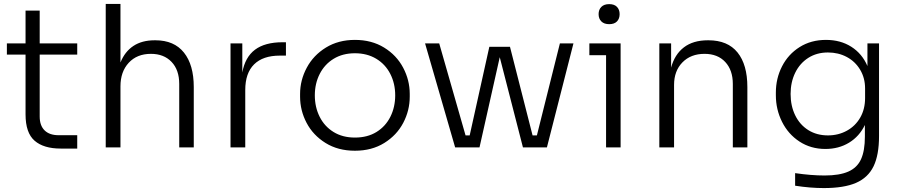

<svg xmlns="http://www.w3.org/2000/svg" viewBox="-20 -750 4584 977"><path d="M110 -168V-472H15V-529H110V-696H182V-529H373V-472H182V-157Q182 -111 207 -86.5Q232 -62 278 -62H373V6H289Q202 6 156 -34Q110 -74 110 -168Z M518 -730H593V-432Q615 -487 658.5 -516Q702 -545 767 -545H771Q866 -545 916 -482.5Q966 -420 966 -307V0H892V-323Q892 -394 853 -435Q814 -476 748 -476Q677 -476 635 -430.5Q593 -385 593 -311V0H518Z M1153 -529H1213V-381Q1227 -459 1277.5 -497Q1328 -535 1418 -535H1435V-467H1404Q1318 -467 1273 -422.5Q1228 -378 1228 -292V0H1153Z M1507 -258V-272Q1507 -342 1541 -405.5Q1575 -469 1638.5 -508Q1702 -547 1786 -547Q1871 -547 1934.5 -508Q1998 -469 2031.5 -405.5Q2065 -342 2065 -272V-258Q2065 -188 2032 -125Q1999 -62 1935.5 -22.5Q1872 17 1786 17Q1700 17 1636.5 -22.5Q1573 -62 1540 -125Q1507 -188 1507 -258ZM1991 -265Q1991 -325 1966 -374Q1941 -423 1894.5 -451Q1848 -479 1786 -479Q1724 -479 1678 -451Q1632 -423 1607 -374Q1582 -325 1582 -265Q1582 -205 1606.5 -156Q1631 -107 1677 -78.5Q1723 -50 1786 -50Q1850 -50 1896 -78.5Q1942 -107 1966.5 -156Q1991 -205 1991 -265Z M2143 -529H2215L2349 -61H2370L2470 -512H2575L2690 -61H2712L2829 -529H2898L2763 0H2641L2523 -459L2420 0H2296Z M3064 -469H2979V-529H3138V0H3064ZM3026 -678Q3026 -701 3040 -715Q3054 -729 3080 -729Q3106 -729 3119.5 -715Q3133 -701 3133 -678Q3133 -655 3119.5 -641Q3106 -627 3080 -627Q3054 -627 3040 -641Q3026 -655 3026 -678Z M3335 -529H3395V-406Q3413 -473 3460 -509Q3507 -545 3582 -545H3585Q3683 -545 3733 -483Q3783 -421 3783 -307V0H3709V-323Q3709 -393 3670.5 -434.5Q3632 -476 3565 -476Q3495 -476 3452.5 -432.5Q3410 -389 3410 -318V0H3335Z M4026 195V131Q4108 143 4176 143Q4252 143 4297 123Q4342 103 4361.5 60Q4381 17 4381 -55V-114Q4353 -56 4300.5 -24Q4248 8 4180 8Q4106 8 4048.5 -29.5Q3991 -67 3959.5 -130Q3928 -193 3928 -265V-279Q3928 -351 3959.5 -412.5Q3991 -474 4049 -510.5Q4107 -547 4183 -547Q4257 -547 4312 -512Q4367 -477 4394 -414V-529H4453V-58Q4453 39 4425 96.5Q4397 154 4336 180.5Q4275 207 4172 207Q4103 207 4026 195ZM4382 -251V-300Q4382 -353 4357 -395Q4332 -437 4289 -460Q4246 -483 4193 -483Q4136 -483 4093 -455.5Q4050 -428 4026.5 -380Q4003 -332 4003 -272Q4003 -211 4026.5 -163Q4050 -115 4093 -88Q4136 -61 4193 -61Q4246 -61 4289.5 -85Q4333 -109 4357.5 -152Q4382 -195 4382 -251Z"/></svg>

Font: Sora-SIA Light
Style: Regular
Weight: 300
Designer: Jonathan Barnbrook, Julián Moncada
Foundry: Barnbrook Fonts
Version: Version 2.000